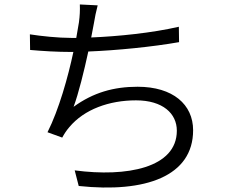

<svg xmlns="http://www.w3.org/2000/svg" viewBox="-20 -805 1040 861"><path d="M114 -651 115 -581C172 -576 235 -572 301 -572H309C285 -459 244 -313 193 -212L259 -188C269 -206 278 -220 291 -235C358 -315 470 -355 590 -355C710 -355 773 -296 773 -219C773 -52 548 -10 315 -41L333 29C633 61 846 -15 846 -221C846 -336 756 -416 597 -416C490 -416 398 -390 310 -326C332 -385 357 -486 376 -574C504 -579 664 -595 783 -616L782 -685C660 -657 510 -642 389 -637L401 -700C405 -725 411 -755 418 -781L338 -785C339 -758 338 -735 334 -705L322 -635H300C240 -635 165 -643 114 -651Z"/></svg>

Font: Noto Sans HK DemiLight
Style: Regular
Weight: 350
Designer: Ryoko NISHIZUKA 西塚涼子 (kana, bopomofo & ideographs); Paul D. Hunt (Latin, Greek & Cyrillic); Sandoll Communications 산돌커뮤니
Foundry: Adobe
Version: Version 2.004;hotconv 1.0.118;makeotfexe 2.5.65603